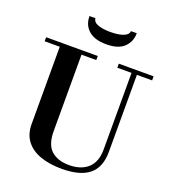

<svg xmlns="http://www.w3.org/2000/svg" viewBox="-172 -1105 1107 1244"><g transform="rotate(20 381.0 -483.0)"><path d="M398 13Q313 13 249.5 -9.5Q186 -32 151 -78Q116 -124 116 -194V-726H12V-754H368V-726H266V-199Q266 -106 311 -66Q356 -26 434 -26Q516 -26 563.5 -69Q611 -112 611 -199V-726H513V-754H753V-726H648V-195Q648 -88 585.5 -37.5Q523 13 398 13ZM393 -844Q312 -844 270.5 -881Q229 -918 229 -979H270Q272 -952 305.5 -940Q339 -928 391 -928Q444 -928 478.5 -940.5Q513 -953 515 -979H555Q555 -921 515.5 -882.5Q476 -844 393 -844Z"/></g></svg>

Font: Libre Bodoni SemiBold
Style: Regular
Weight: 600
Designer: Pablo Impallari, Rodrigo Fuenzalida
Foundry: Impallari Type
Version: Version 2.005;gftools[0.9.23]